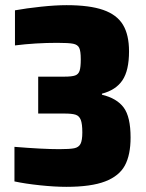

<svg xmlns="http://www.w3.org/2000/svg" viewBox="-20 -716 565 744"><path d="M36 -13V-147Q146 -138 210 -138Q250 -138 267.5 -141.5Q285 -145 292 -158.5Q299 -172 299 -203Q299 -236 293 -251.5Q287 -267 273 -271.5Q259 -276 230 -276H128V-419H230Q258 -419 271 -423.5Q284 -428 288.5 -442Q293 -456 293 -486Q293 -518 287 -530.5Q281 -543 263.5 -546.5Q246 -550 202 -550Q118 -550 38 -540V-676Q82 -684 138.5 -690Q195 -696 238 -696Q327 -696 380 -677.5Q433 -659 456.5 -620Q480 -581 480 -517Q480 -443 454.5 -405Q429 -367 375 -353V-349Q433 -335 459.5 -299Q486 -263 486 -183Q486 -116 464 -75Q442 -34 387.5 -13Q333 8 237 8Q192 8 135 2Q78 -4 36 -13Z"/></svg>

Font: Saira Semi Condensed ExtraBold
Style: Regular
Weight: 800
Width: 4
Designer: Hector Gatti with collaboration of the Omnibus-Type team
Foundry: Omnibus-Type
Version: Version 1.001; ttfautohint (v1.8)